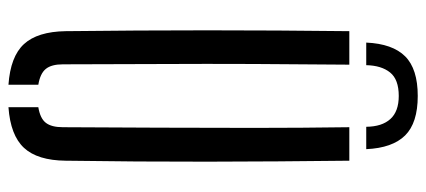

<svg xmlns="http://www.w3.org/2000/svg" viewBox="-297 -705 1008 454"><g transform="rotate(90 207.0 -478.0)"><path d="M206.9 -961.8Q270.7 -961.8 300.3 -931.9Q329.9 -901.9 332.7 -840H279.8Q279.4 -877.3 261.4 -897.1Q243.5 -916.9 206.9 -916.9Q167.8 -916.9 151.4 -896.4Q134.9 -876 134.1 -840H80.7Q83.5 -902.3 113.3 -932.1Q143.1 -961.8 206.9 -961.8ZM53.7 -129.2Q51.7 -298.2 51.7 -464.6Q51.7 -631 53.7 -800H132.9Q131.8 -687.5 131.3 -574.5Q130.8 -461.6 131.4 -348.7Q131.9 -235.7 132.1 -122.8Q132.1 -95.7 142.9 -82.4Q153.7 -69 180.4 -64.6V6Q113.5 1.3 84.2 -30.7Q54.8 -62.7 53.7 -129.2ZM233.5 6V-64.6Q260.1 -69 270.4 -82.4Q280.8 -95.8 280.8 -122.8Q281.4 -235.7 281.9 -348.7Q282.4 -461.6 282.4 -574.5Q282.4 -687.5 280.8 -800H360Q362 -631 362.3 -464.6Q362.5 -298.2 360 -129.2Q359.3 -62.7 329.6 -30.7Q299.8 1.3 233.5 6Z"/></g></svg>

Font: Big Shoulders Stencil Text Thin
Style: Regular
Weight: 100
Designer: Patric King
Foundry: XO Type Co
Version: Version 2.001